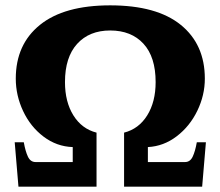

<svg xmlns="http://www.w3.org/2000/svg" viewBox="-20 -698 824 718"><path d="M35 -166H69Q75 -132 84.5 -112Q94 -92 113 -92H252V-148Q192 -150 143 -187Q94 -224 66.5 -282.5Q39 -341 39 -404Q39 -532 129.5 -605Q220 -678 392 -678Q566 -678 656 -605Q746 -532 746 -404Q746 -342 718 -284Q690 -226 641 -188.5Q592 -151 533 -148V-92H672Q691 -92 700.5 -112Q710 -132 716 -166H750L736 0H444V-202Q499 -216 530.5 -266.5Q562 -317 562 -391Q562 -485 516.5 -534.5Q471 -584 392 -584Q314 -584 268.5 -534Q223 -484 223 -391Q223 -317 254.5 -266.5Q286 -216 341 -202V0H49Z"/></svg>

Font: Taviraj Bold
Style: Regular
Weight: 700
Designer: Katatrad Team
Foundry: CadsonDemak
Version: Version 1.030